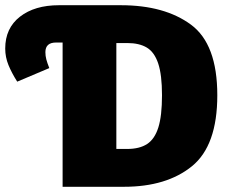

<svg xmlns="http://www.w3.org/2000/svg" viewBox="-20 -716 873 736"><path d="M813 -351Q813 -158 716 -79Q619 0 455 0H220V-553H195Q154 -553 154 -516Q154 -502 157.5 -488.5Q161 -475 169 -455L46 -403Q25 -436 12.5 -466.5Q0 -497 0 -530Q0 -608 56.5 -652Q113 -696 206 -696H443Q611 -696 712 -621.5Q813 -547 813 -351ZM601 -351Q601 -429 586.5 -472.5Q572 -516 543 -533.5Q514 -551 468 -551H426V-145H467Q515 -145 544 -164Q573 -183 587 -227.5Q601 -272 601 -351Z"/></svg>

Font: Fira Sans Black
Style: Regular
Weight: 900
Designer: Carrois Corporate & Edenspiekermann AG
Foundry: Carrois Corporate GbR & Edenspiekermann AG
Version: Version 4.203